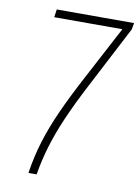

<svg xmlns="http://www.w3.org/2000/svg" viewBox="-81 -755 588 810"><g transform="rotate(10 213.5 -350.0)"><path d="M98 0Q109 -73 129.5 -139Q150 -205 182.5 -277Q215 -349 263 -439L383 -666H91L96 -700H427L422 -672L291 -420Q240 -323 209 -251Q178 -179 160.5 -119.5Q143 -60 133 0Z"/></g></svg>

Font: Georama SemiCondensed ExtraLight
Style: Italic
Weight: 200
Width: 4
Italic angle: -9°
Designer: Jean-Baptiste Levee
Foundry: Production Type
Version: Version 1.000